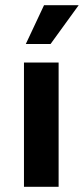

<svg xmlns="http://www.w3.org/2000/svg" viewBox="-20 -717 322 737"><path d="M72 0V-477H205V0ZM174 -548H79L149 -697H282Z"/></svg>

Font: Mukta
Style: Bold
Weight: 700
Designer: Girish Dalvi and Yashodeep Gholap
Foundry: Ek Type
Version: Version 2.538;PS 1.002;hotconv 16.6.51;makeotf.lib2.5.65220;